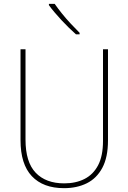

<svg xmlns="http://www.w3.org/2000/svg" viewBox="-20 -971 669 1001"><path d="M543 -239Q543 -151 513.5 -96Q484 -41 432.5 -15.5Q381 10 314 10Q205 10 146 -52.5Q87 -115 87 -240V-714H113V-243Q113 -126 166 -70.5Q219 -15 315 -15Q375 -15 420.5 -38Q466 -61 491.5 -109.5Q517 -158 517 -236V-714H543ZM265 -951Q281 -928 303 -900.5Q325 -873 349.5 -847Q374 -821 395 -800V-792H376Q358 -808 338.5 -827Q319 -846 300.5 -866Q282 -886 265 -906Q248 -926 235 -944V-951Z"/></svg>

Font: Noto Sans Khmer SemiCondensed Thin
Style: Regular
Weight: 250
Width: 4
Designer: Danh Hong and the Monotype Design Team
Foundry: Monotype Imaging Inc.
Version: Version 2.004